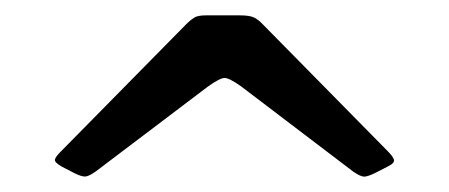

<svg xmlns="http://www.w3.org/2000/svg" viewBox="-20 -790 585 250"><path d="M251 -677.5 105 -567Q96.5 -561 91.8 -560.2Q87 -559.5 77 -564.5L60.5 -573Q51 -578.5 51.5 -582Q52 -585.5 58.5 -592L223 -759Q228 -764 232.8 -767Q237.5 -770 248 -770H292.5Q305.5 -770 311.2 -767Q317 -764 323 -757.5L485 -593Q492 -586 493 -581.8Q494 -577.5 484.5 -573L470 -565.5Q459 -560 454.2 -560Q449.5 -560 440 -566.5L294 -677.5Q278.5 -688.5 272.5 -688.5Q266.5 -688.5 251 -677.5Z"/></svg>

Font: Besley* Narrow Semi
Style: Regular
Weight: 600
Width: 4
Designer: Owen Earl
Foundry: indestructible type*
Version: Version 3.000; ttfautohint (v1.8.3)